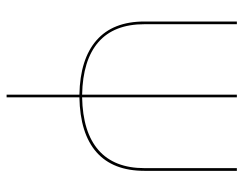

<svg xmlns="http://www.w3.org/2000/svg" viewBox="-96 -624 720 567"><g transform="rotate(90 263.5 -340.0)"><path d="M484 -680V-407Q484 -314 429 -265.5Q374 -217 267 -215V0H259V-215Q154 -217 98.5 -265.5Q43 -314 43 -407V-680H51V-407Q51 -317 104 -271Q157 -225 259 -223V-680H267V-223Q370 -225 423 -271.5Q476 -318 476 -407V-680Z"/></g></svg>

Font: Fira Sans Compressed Eight
Style: Regular
Weight: 100
Width: 1
Designer: bBox Type GmbH & Carrois Corporate GbR & Edenspiekermann AG
Foundry: bBox Type GmbH & Carrois Corporate GbR & Edenspiekermann AG
Version: Version 4.301